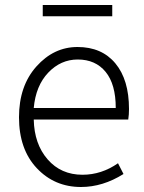

<svg xmlns="http://www.w3.org/2000/svg" viewBox="-20 -735 578 768"><path d="M304 13Q198 13 127 -62.5Q56 -138 56 -266Q56 -391 125.5 -469Q195 -547 290 -547Q387 -547 441.5 -481.5Q496 -416 496 -299Q496 -276 493 -257H115Q117 -159 170.5 -97.5Q224 -36 310 -36Q386 -36 452 -82L474 -39Q391 13 304 13ZM115 -303H443Q443 -398 402.5 -447.5Q362 -497 291 -497Q223 -497 173 -444.5Q123 -392 115 -303ZM151 -670V-715H429V-670Z"/></svg>

Font: Noto Sans Korean Light
Style: Regular
Weight: 300
Designer: Ryoko NISHIZUKA  (kana & ideographs); Paul D. Hunt (Latin, Greek & Cyrillic); Wenlong ZHANG  (bopomofo); Sandoll Communi
Foundry: Adobe Systems Incorporated
Version: Version 1.000;PS 1;hotconv 1.0.78;makeotf.lib2.5.61930